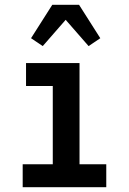

<svg xmlns="http://www.w3.org/2000/svg" viewBox="-20 -784 540 804"><path d="M75 0V-96H201V-424H89V-520H313V-96H425V0ZM159 -591 110 -624 199 -764H311L400 -624L351 -591L255 -701Z"/></svg>

Font: Iosevka Custom
Style: Bold
Weight: 700
Monospace: yes
Designer: Belleve Invis
Foundry: Belleve Invis
Version: Version 30.3.3; ttfautohint (v1.8.3)